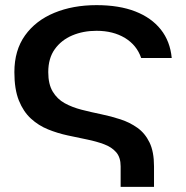

<svg xmlns="http://www.w3.org/2000/svg" viewBox="-20 -528 726 748"><path d="M168 -247Q168 -200 185.5 -171Q203 -142 232 -126Q261 -110 298 -100.5Q335 -91 374 -83Q413 -75 449.5 -63Q486 -51 515.5 -30Q545 -9 562.5 27Q580 63 580 120V200H450V120Q450 85 432.5 65Q415 45 385.5 34Q356 23 319.5 15.5Q283 8 243.5 -0.5Q204 -9 167 -24Q130 -39 100.5 -66Q71 -93 53.5 -136.5Q36 -180 36 -247Q36 -332 77.5 -390Q119 -448 191.5 -478Q264 -508 356 -508Q444 -508 507 -483.5Q570 -459 606.5 -413Q643 -367 649 -302H530Q513 -352 467 -380Q421 -408 356 -408Q304 -408 261.5 -390Q219 -372 193.5 -336.5Q168 -301 168 -247Z"/></svg>

Font: Syne Modified
Style: Bold
Weight: 700
Designer: Lucas Descroix
Foundry: Bonjour Monde
Version: Version 2.200